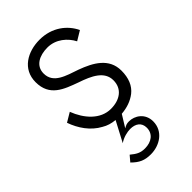

<svg xmlns="http://www.w3.org/2000/svg" viewBox="-214 -540 830 830"><g transform="rotate(-45 201.5 -124.5)"><path d="M73 -157 31 -132C48 -83 80 -36 127 -11C145 0 165 6 188 8L139 101C160 86 188 80 205 80C237 80 260 95 260 127C260 164 231 185 191 185C163 185 148 176 125 157L103 183C131 211 154 221 191 221C246 221 299 187 299 127C299 78 259 53 225 53C210 53 205 56 192 63L226 8C261 5 290 -5 315 -24C343 -46 357 -80 357 -125C357 -201 294 -235 229 -259C171 -279 110 -294 110 -354C110 -401 152 -422 201 -422C253 -422 292 -387 311 -350L354 -376C330 -427 277 -470 201 -470C128 -470 59 -432 59 -352C59 -266 124 -244 190 -220C249 -200 303 -175 303 -120C303 -68 263 -40 208 -40C144 -40 97 -94 73 -157Z"/></g></svg>

Font: Jost Light
Style: Regular
Weight: 300
Version: Version 3.710